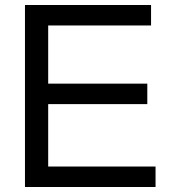

<svg xmlns="http://www.w3.org/2000/svg" viewBox="-20 -749 683 769"><path d="M173 -332V-82H603V0H80V-729H585V-647H173V-414H570V-332Z"/></svg>

Font: ColatingCofangSans
Style: Regular
Weight: 400
Foundry: GNU
Version: Version 412.227;June 27, 2022;FontCreator 11.0.0.2412 32-bit